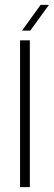

<svg xmlns="http://www.w3.org/2000/svg" viewBox="-20 -765 220 785"><path d="M62 0V-600H102V0ZM70 -640 146 -745H180L104 -640Z"/></svg>

Font: Big Shoulders Text Thin Thin
Style: Regular
Weight: 250
Version: Version 2.002